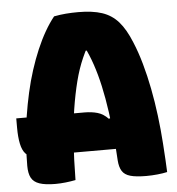

<svg xmlns="http://www.w3.org/2000/svg" viewBox="-52 -759 754 816"><g transform="rotate(-5 325.0 -350.5)"><path d="M10 -283H301Q331 -283 356 -276Q381 -269 402 -247L469 -272L462 -117H72Q49 -117 35.5 -131.5Q22 -146 16 -174.5Q10 -203 10 -243ZM238 0Q218 4 195.5 6.5Q173 9 152 9Q109 9 84 0.5Q59 -8 49 -27Q39 -46 39 -78Q39 -131 43 -184Q47 -237 55 -288Q63 -339 74 -388Q85 -437 99.5 -482Q114 -527 131 -567Q148 -607 167.5 -641Q187 -675 208 -701Q234 -706 259 -708Q284 -710 312 -710Q372 -710 413 -696.5Q454 -683 482.5 -650.5Q511 -618 534 -561Q552 -518 566.5 -466.5Q581 -415 592 -358.5Q603 -302 610.5 -242Q618 -182 622 -123Q625 -79 626.5 -52Q628 -25 629 0Q612 4 587.5 6.5Q563 9 540 9Q496 9 471.5 2Q447 -5 436.5 -22Q426 -39 424 -67Q420 -144 412.5 -210.5Q405 -277 395 -333.5Q385 -390 372 -437Q359 -484 342.5 -523.5Q326 -563 307 -595L371 -544H291L358 -596Q335 -559 315.5 -515Q296 -471 282.5 -418Q269 -365 259 -301.5Q249 -238 244 -163.5Q239 -89 238 0Z"/></g></svg>

Font: Recursive Casual Black
Style: Regular
Weight: 900
Version: Version 1.047